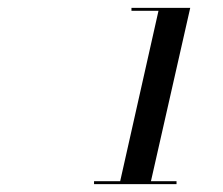

<svg xmlns="http://www.w3.org/2000/svg" viewBox="-20 -926 570 490"><path d="M285 -456 384.5 -898.5H315.5V-906H465.5L363.5 -456ZM220 -456V-463.5H430.5V-456Z"/></svg>

Font: Bodoni Moda 18pt SemiBold
Style: Italic
Weight: 600
Italic angle: -13°
Designer: Owen Earl
Foundry: indestructible type
Version: Version 2.005